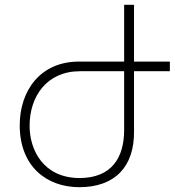

<svg xmlns="http://www.w3.org/2000/svg" viewBox="-20 -777 726 798"><path d="M686 -481V-521H537V-757H496V-521H308C148 -521 62 -401 62 -256C62 -88 171 1 310 1C456 1 539 -83 537 -232V-481ZM496 -237C496 -123 445 -37 310 -37C159 -38 103 -155 103 -254C103 -376 174 -481 313 -481H496Z"/></svg>

Font: Montserrat arm ExtraLight
Style: Regular
Weight: 275
Designer: Julieta Ulanovsky
Foundry: Julieta Ulanovsky
Version: Version 6.000;PS 006.000;hotconv 1.0.88;makeotf.lib2.5.64775